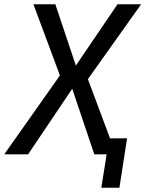

<svg xmlns="http://www.w3.org/2000/svg" viewBox="-40 -725 683 902"><path d="M436 157 461 0H422L433 -75H557L521 157ZM-20 0 253 -387 251 -345 117 -705H220L318 -412H313L512 -705H623L365 -342L364 -377L505 0H403L298 -312H302L92 0Z"/></svg>

Font: Nunito Sans 7pt Condensed Medium
Style: Italic
Weight: 500
Width: 3
Italic angle: -9°
Designer: Vernon Adams
Foundry: Vernon Adams
Version: Version 3.101;gftools[0.9.27]